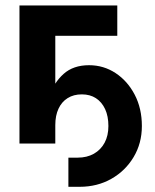

<svg xmlns="http://www.w3.org/2000/svg" viewBox="-20 -536 579 717"><path d="M235.4 161.6V52.7H270Q304.7 52.7 330.6 38.1Q356.4 23.4 370.6 -2.9Q384.8 -29.3 384.8 -65.4Q384.8 -102.1 372.6 -128.4Q360.4 -154.8 338.4 -169.2Q316.4 -183.6 285.6 -183.6Q254.9 -183.6 232.7 -169.7Q210.4 -155.8 198.5 -130.1Q186.5 -104.5 186.5 -68.8H147.5Q147.5 -125.5 164.3 -176.5Q181.2 -227.5 217.5 -260Q253.9 -292.5 312.5 -292.5Q367.2 -292.5 411.9 -262.9Q456.5 -233.4 483.2 -182.1Q509.8 -130.9 509.8 -65.4Q509.8 -1 479 50.5Q448.2 102.1 395.8 131.8Q343.3 161.6 277.3 161.6ZM418 -515.6V-402.3H186.5V0H52.7V-515.6Z"/></svg>

Font: Inter Cardless Display
Style: Bold
Weight: 700
Designer: Rasmus Andersson
Foundry: rsms
Version: Version 4.001;git-9221beed3